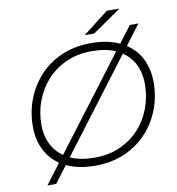

<svg xmlns="http://www.w3.org/2000/svg" viewBox="-99 -964 1036 1122"><g transform="rotate(-10 419.0 -402.5)"><path d="M387 5Q288 5 218 -29L143 70H91L181 -49Q132 -82 104 -132Q67 -197 67 -283Q67 -368 96 -444Q125 -520 179.5 -579Q234 -638 311.5 -671.5Q389 -705 486 -705Q584 -705 654 -672L728 -770H779L690 -652Q741 -619 770 -568Q807 -503 807 -417Q807 -332 778 -256Q749 -180 694 -121Q639 -62 561.5 -28.5Q484 5 387 5ZM392 -42Q475 -42 542 -71.5Q609 -101 656.5 -152.5Q704 -204 729.5 -271.5Q755 -339 755 -415Q755 -488 724 -543Q700 -584 659 -612L248 -69Q307 -42 392 -42ZM212 -90 623 -632Q565 -658 482 -658Q399 -658 332 -628.5Q265 -599 217.5 -547.5Q170 -496 144 -428.5Q118 -361 118 -285Q118 -213 149 -158Q172 -117 212 -90ZM458 -757 610 -875H685L515 -757Z"/></g></svg>

Font: Montserrat Thin Light
Style: Italic
Weight: 300
Italic angle: -11.3°
Version: Version 9.000